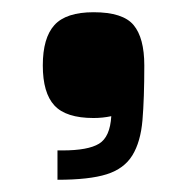

<svg xmlns="http://www.w3.org/2000/svg" viewBox="-20 -169 306 314"><path d="M50 -62Q50 -107 69 -128Q88 -149 133 -149Q181 -149 198.5 -128Q216 -107 216 -62Q216 -8 213 27.5Q210 63 196.5 85Q183 107 154.5 116Q126 125 74 125V77H82Q124 77 142 66Q160 55 162 21Q148 24 133 24Q88 24 69 3.5Q50 -17 50 -62Z"/></svg>

Font: Bigshot One
Style: Regular
Weight: 400
Designer: Gesine Todt
Foundry: Gesine Todt
Version: Version 1.001